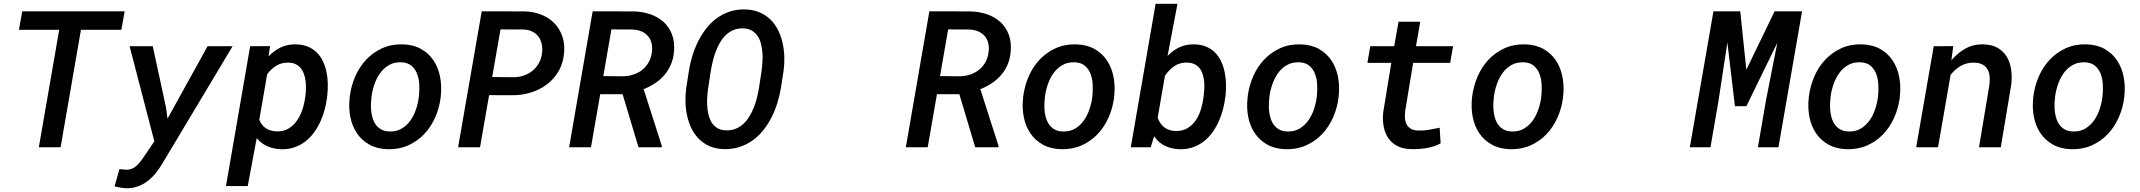

<svg xmlns="http://www.w3.org/2000/svg" viewBox="-20 -770 11191 1004"><path d="M614.7 -614.3H403.3L296.9 0H183.1L289.6 -614.3H79.1L96.2 -710.9H631.8Z M848.6 -205.6 856 -149.4 1065.4 -528.3H1196.3L832 80.1Q816.4 106.9 797.4 131.3Q778.3 155.8 755.1 174.3Q731.9 192.9 703.9 203.6Q675.8 214.4 642.6 214.4Q626.5 213.9 610.6 211.2Q594.7 208.5 579.1 204.6L604.5 114.3Q615.2 115.2 626 116.5Q636.7 117.7 647 117.2Q663.1 116.7 676.5 109.1Q689.9 101.6 700.9 90.3Q711.9 79.1 721.2 65.7Q730.5 52.2 738.8 40.5L787.1 -30.8L657.7 -528.3H778.8Z M1690.4 -261.7Q1686.5 -229.5 1677.7 -196.5Q1668.9 -163.6 1654.8 -133.1Q1640.6 -102.5 1621.1 -75.9Q1601.6 -49.3 1576.4 -30Q1551.3 -10.7 1520 0.2Q1488.8 11.2 1451.2 10.3Q1413.1 9.3 1380.1 -4.4Q1347.2 -18.1 1322.3 -47.4L1275.4 203.1H1161.6L1288.1 -528.3L1392.1 -528.8L1384.3 -475.1Q1413.6 -505.9 1449.2 -522.5Q1484.9 -539.1 1528.3 -538.1Q1564.5 -537.1 1591.6 -525.4Q1618.7 -513.7 1637.9 -494.1Q1657.2 -474.6 1669.2 -448.7Q1681.2 -422.9 1687.3 -393.6Q1693.4 -364.3 1694.1 -333.3Q1694.8 -302.2 1691.4 -272.5ZM1577.6 -272.5Q1579.6 -289.6 1579.8 -308.6Q1580.1 -327.6 1577.9 -346.2Q1575.7 -364.7 1569.8 -382.1Q1564 -399.4 1553.5 -412.6Q1543 -425.8 1527.3 -433.8Q1511.7 -441.9 1489.3 -442.4Q1452.6 -443.4 1425.3 -426.8Q1397.9 -410.2 1377 -381.8L1335.9 -144Q1347.7 -114.3 1370.6 -99.1Q1393.6 -84 1426.3 -83Q1450.7 -82 1470.5 -89.4Q1490.2 -96.7 1506.1 -109.9Q1522 -123 1533.9 -140.9Q1545.9 -158.7 1554.4 -178.7Q1563 -198.7 1568.1 -220.2Q1573.2 -241.7 1576.2 -262.2Z M1809.1 -265.6Q1815.9 -320.3 1837.6 -370.4Q1859.4 -420.4 1894.8 -458Q1930.2 -495.6 1978.3 -517.6Q2026.4 -539.6 2085.4 -538.1Q2141.6 -536.6 2181.9 -513.9Q2222.2 -491.2 2246.8 -454.1Q2271.5 -417 2281 -369.4Q2290.5 -321.8 2285.2 -270.5L2284.2 -259.8Q2277.3 -205.1 2255.4 -155.5Q2233.4 -106 2198 -68.6Q2162.6 -31.2 2114.5 -9.8Q2066.4 11.7 2007.8 10.3Q1952.1 8.8 1911.9 -13.7Q1871.6 -36.1 1846.7 -72.8Q1821.8 -109.4 1812.3 -156.7Q1802.7 -204.1 1808.1 -255.4ZM1921.9 -255.4Q1919.9 -237.3 1919.7 -217.8Q1919.4 -198.2 1922.4 -179.2Q1925.3 -160.2 1931.6 -143.1Q1938 -126 1949.2 -112.8Q1960.4 -99.6 1976.8 -91.3Q1993.2 -83 2016.1 -82.5Q2052.7 -81.1 2079.8 -97.2Q2106.9 -113.3 2125.5 -139.2Q2144 -165 2155 -197.3Q2166 -229.5 2169.9 -260.3L2170.9 -270Q2173.8 -296.9 2172.4 -327.1Q2170.9 -357.4 2161.4 -383.1Q2151.9 -408.7 2131.6 -426Q2111.3 -443.4 2077.1 -444.3Q2040.5 -445.3 2013.2 -429.2Q1985.8 -413.1 1967.3 -387Q1948.7 -360.8 1937.7 -328.6Q1926.8 -296.4 1922.9 -265.6Z M2537.6 -272.5 2490.2 0H2375.5L2499 -710.9L2723.6 -710.4Q2771 -709 2810.5 -693.4Q2850.1 -677.7 2877.9 -649.4Q2905.8 -621.1 2919.9 -581.8Q2934.1 -542.5 2929.7 -493.7Q2925.3 -439.9 2901.6 -398.9Q2877.9 -357.9 2841.1 -329.6Q2804.2 -301.3 2757.3 -286.6Q2710.4 -272 2660.2 -272ZM2553.7 -367.2 2665.5 -366.2Q2693.8 -366.2 2719.5 -375.2Q2745.1 -384.3 2765.1 -400.6Q2785.2 -417 2798.1 -440.2Q2811 -463.4 2814.5 -492.7Q2817.4 -517.6 2812.7 -539.6Q2808.1 -561.5 2796.1 -577.9Q2784.2 -594.2 2764.9 -604.2Q2745.6 -614.3 2719.2 -615.7L2597.2 -616.2Z M3235.8 -277.3H3118.7L3070.3 0H2956.1L3079.1 -710.9L3291.5 -710.4Q3339.4 -709.5 3380.1 -695.6Q3420.9 -681.6 3450 -655.3Q3479 -628.9 3493.9 -590.1Q3508.8 -551.3 3504.4 -500.5Q3501.5 -463.9 3488.5 -433.3Q3475.6 -402.8 3455.1 -378.7Q3434.6 -354.5 3406.7 -335.7Q3378.9 -316.9 3345.7 -303.7L3440.9 -6.3L3440.4 0H3318.8ZM3134.8 -372.1 3234.9 -371.1Q3263.7 -371.1 3290 -379.4Q3316.4 -387.7 3337.2 -403.8Q3357.9 -419.9 3371.3 -443.1Q3384.8 -466.3 3388.7 -496.6Q3395.5 -550.3 3367.9 -581.8Q3340.3 -613.3 3287.1 -615.7L3177.2 -616.2Z M4063.5 -310.1Q4057.1 -271.5 4045.2 -232.4Q4033.2 -193.4 4015.1 -157.5Q3997.1 -121.6 3972.7 -90.6Q3948.2 -59.6 3917 -36.9Q3885.7 -14.2 3848.1 -1.7Q3810.5 10.7 3766.1 9.8Q3723.6 8.8 3691.2 -5.4Q3658.7 -19.5 3635 -43.2Q3611.3 -66.9 3596.2 -97.9Q3581.1 -128.9 3573.2 -164.1Q3565.4 -199.2 3564.5 -236.6Q3563.5 -273.9 3568.4 -309.6L3582.5 -400.4Q3588.4 -438.5 3600.3 -477.5Q3612.3 -516.6 3630.1 -552.5Q3647.9 -588.4 3671.9 -619.6Q3695.8 -650.9 3726.6 -673.6Q3757.3 -696.3 3794.4 -709Q3831.5 -721.7 3876 -720.7Q3918.5 -719.7 3951.4 -705.6Q3984.4 -691.4 4008.5 -668Q4032.7 -644.5 4048.3 -613.3Q4064 -582 4072 -546.6Q4080.1 -511.2 4081.3 -473.9Q4082.5 -436.5 4077.6 -400.4ZM3962.9 -401.9Q3965.3 -421.4 3967 -445.1Q3968.8 -468.8 3967 -492.9Q3965.3 -517.1 3959.7 -539.8Q3954.1 -562.5 3942.6 -580.3Q3931.2 -598.1 3912.8 -609.4Q3894.5 -620.6 3867.2 -621.6Q3838.4 -622.6 3815.7 -613Q3793 -603.5 3775.4 -586.7Q3757.8 -569.8 3744.9 -547.4Q3731.9 -524.9 3722.7 -500Q3713.4 -475.1 3707.3 -449.7Q3701.2 -424.3 3697.3 -401.4L3683.1 -309.1Q3680.2 -290 3678.5 -266.4Q3676.8 -242.7 3678 -218.5Q3679.2 -194.3 3684.6 -171.4Q3689.9 -148.4 3700.9 -130.4Q3711.9 -112.3 3730 -100.8Q3748 -89.4 3775.4 -88.4Q3804.2 -87.4 3827.4 -96.9Q3850.6 -106.4 3868.4 -123.3Q3886.2 -140.1 3899.7 -162.8Q3913.1 -185.5 3922.9 -210.4Q3932.6 -235.4 3938.7 -261Q3944.8 -286.6 3948.7 -309.6Z M4996.6 -277.3H4879.4L4831.1 0H4716.8L4839.8 -710.9L5052.2 -710.4Q5100.1 -709.5 5140.9 -695.6Q5181.6 -681.6 5210.7 -655.3Q5239.7 -628.9 5254.6 -590.1Q5269.5 -551.3 5265.1 -500.5Q5262.2 -463.9 5249.3 -433.3Q5236.3 -402.8 5215.8 -378.7Q5195.3 -354.5 5167.5 -335.7Q5139.6 -316.9 5106.4 -303.7L5201.7 -6.3L5201.2 0H5079.6ZM4895.5 -372.1 4995.6 -371.1Q5024.4 -371.1 5050.8 -379.4Q5077.1 -387.7 5097.9 -403.8Q5118.7 -419.9 5132.1 -443.1Q5145.5 -466.3 5149.4 -496.6Q5156.2 -550.3 5128.7 -581.8Q5101.1 -613.3 5047.9 -615.7L4938 -616.2Z M5330.6 -265.6Q5337.4 -320.3 5359.1 -370.4Q5380.9 -420.4 5416.3 -458Q5451.7 -495.6 5499.8 -517.6Q5547.9 -539.6 5606.9 -538.1Q5663.1 -536.6 5703.4 -513.9Q5743.7 -491.2 5768.3 -454.1Q5793 -417 5802.5 -369.4Q5812 -321.8 5806.6 -270.5L5805.7 -259.8Q5798.8 -205.1 5776.9 -155.5Q5754.9 -106 5719.5 -68.6Q5684.1 -31.2 5636 -9.8Q5587.9 11.7 5529.3 10.3Q5473.6 8.8 5433.3 -13.7Q5393.1 -36.1 5368.2 -72.8Q5343.3 -109.4 5333.7 -156.7Q5324.2 -204.1 5329.6 -255.4ZM5443.4 -255.4Q5441.4 -237.3 5441.2 -217.8Q5440.9 -198.2 5443.8 -179.2Q5446.8 -160.2 5453.1 -143.1Q5459.5 -126 5470.7 -112.8Q5481.9 -99.6 5498.3 -91.3Q5514.6 -83 5537.6 -82.5Q5574.2 -81.1 5601.3 -97.2Q5628.4 -113.3 5647 -139.2Q5665.5 -165 5676.5 -197.3Q5687.5 -229.5 5691.4 -260.3L5692.4 -270Q5695.3 -296.9 5693.8 -327.1Q5692.4 -357.4 5682.9 -383.1Q5673.3 -408.7 5653.1 -426Q5632.8 -443.4 5598.6 -444.3Q5562 -445.3 5534.7 -429.2Q5507.3 -413.1 5488.8 -387Q5470.2 -360.8 5459.2 -328.6Q5448.2 -296.4 5444.3 -265.6Z M6387.2 -261.2Q6383.3 -228.5 6374.5 -195.6Q6365.7 -162.6 6351.6 -132.1Q6337.4 -101.6 6318.1 -75.2Q6298.8 -48.8 6273.4 -29.5Q6248 -10.3 6216.8 0.5Q6185.5 11.2 6147.9 10.3Q6106.9 9.3 6072.8 -7.1Q6038.6 -23.4 6015.1 -57.1L5997.1 0H5893.1L6022.9 -750H6137.2L6085.4 -477.5Q6114.3 -507.8 6148.9 -523.4Q6183.6 -539.1 6225.6 -538.1Q6261.7 -537.1 6288.8 -525.4Q6315.9 -513.7 6335 -493.9Q6354 -474.1 6366 -448Q6377.9 -421.9 6384 -392.6Q6390.1 -363.3 6390.9 -332.3Q6391.6 -301.3 6388.7 -271.5ZM6274.9 -272Q6276.9 -289.1 6277.6 -308.3Q6278.3 -327.6 6276.4 -346.2Q6274.4 -364.7 6269 -382.1Q6263.7 -399.4 6253.4 -412.6Q6243.2 -425.8 6227.5 -433.8Q6211.9 -441.9 6189 -442.9Q6149.9 -443.8 6121.3 -424.6Q6092.8 -405.3 6071.8 -374L6033.7 -154.8Q6044.9 -122.1 6068.4 -104Q6091.8 -85.9 6127 -85Q6163.6 -84 6189.7 -99.9Q6215.8 -115.7 6233.2 -141.4Q6250.5 -167 6260 -198.7Q6269.5 -230.5 6273.4 -261.2Z M6504.4 -265.6Q6511.2 -320.3 6533 -370.4Q6554.7 -420.4 6590.1 -458Q6625.5 -495.6 6673.6 -517.6Q6721.7 -539.6 6780.8 -538.1Q6836.9 -536.6 6877.2 -513.9Q6917.5 -491.2 6942.1 -454.1Q6966.8 -417 6976.3 -369.4Q6985.8 -321.8 6980.5 -270.5L6979.5 -259.8Q6972.7 -205.1 6950.7 -155.5Q6928.7 -106 6893.3 -68.6Q6857.9 -31.2 6809.8 -9.8Q6761.7 11.7 6703.1 10.3Q6647.5 8.8 6607.2 -13.7Q6566.9 -36.1 6542 -72.8Q6517.1 -109.4 6507.6 -156.7Q6498 -204.1 6503.4 -255.4ZM6617.2 -255.4Q6615.2 -237.3 6615 -217.8Q6614.7 -198.2 6617.7 -179.2Q6620.6 -160.2 6627 -143.1Q6633.3 -126 6644.5 -112.8Q6655.8 -99.6 6672.1 -91.3Q6688.5 -83 6711.4 -82.5Q6748 -81.1 6775.1 -97.2Q6802.2 -113.3 6820.8 -139.2Q6839.4 -165 6850.3 -197.3Q6861.3 -229.5 6865.2 -260.3L6866.2 -270Q6869.1 -296.9 6867.7 -327.1Q6866.2 -357.4 6856.7 -383.1Q6847.2 -408.7 6826.9 -426Q6806.6 -443.4 6772.5 -444.3Q6735.8 -445.3 6708.5 -429.2Q6681.2 -413.1 6662.6 -387Q6644 -360.8 6633.1 -328.6Q6622.1 -296.4 6618.2 -265.6Z M7406.7 -656.2 7384.3 -528.3H7578.6L7563 -441.4H7369.6L7327.6 -187.5Q7325.2 -166.5 7327.1 -148.7Q7329.1 -130.9 7336.9 -117.4Q7344.7 -104 7359.1 -95.9Q7373.5 -87.9 7396.5 -87.4Q7424.8 -86.4 7452.6 -91.3Q7480.5 -96.2 7508.3 -102.1L7513.2 -20.5Q7496.6 -10.7 7477.5 -4.9Q7458.5 1 7438.5 4.4Q7418.5 7.8 7398.4 9Q7378.4 10.3 7359.4 9.8Q7317.4 9.3 7287.6 -6.1Q7257.8 -21.5 7240 -47.4Q7222.2 -73.2 7215.6 -107.7Q7209 -142.1 7212.9 -181.6L7255.4 -441.4H7130.4L7145.5 -528.3H7270.5L7293 -656.2Z M7678.2 -265.6Q7685.1 -320.3 7706.8 -370.4Q7728.5 -420.4 7763.9 -458Q7799.3 -495.6 7847.4 -517.6Q7895.5 -539.6 7954.6 -538.1Q8010.7 -536.6 8051 -513.9Q8091.3 -491.2 8116 -454.1Q8140.6 -417 8150.1 -369.4Q8159.7 -321.8 8154.3 -270.5L8153.3 -259.8Q8146.5 -205.1 8124.5 -155.5Q8102.5 -106 8067.1 -68.6Q8031.7 -31.2 7983.6 -9.8Q7935.5 11.7 7877 10.3Q7821.3 8.8 7781 -13.7Q7740.7 -36.1 7715.8 -72.8Q7690.9 -109.4 7681.4 -156.7Q7671.9 -204.1 7677.2 -255.4ZM7791 -255.4Q7789.1 -237.3 7788.8 -217.8Q7788.6 -198.2 7791.5 -179.2Q7794.4 -160.2 7800.8 -143.1Q7807.1 -126 7818.4 -112.8Q7829.6 -99.6 7845.9 -91.3Q7862.3 -83 7885.3 -82.5Q7921.9 -81.1 7949 -97.2Q7976.1 -113.3 7994.6 -139.2Q8013.2 -165 8024.2 -197.3Q8035.2 -229.5 8039.1 -260.3L8040 -270Q8043 -296.9 8041.5 -327.1Q8040 -357.4 8030.5 -383.1Q8021 -408.7 8000.7 -426Q7980.5 -443.4 7946.3 -444.3Q7909.7 -445.3 7882.3 -429.2Q7855 -413.1 7836.4 -387Q7817.9 -360.8 7806.9 -328.6Q7795.9 -296.4 7792 -265.6Z M9080.1 -710.9 9111.8 -405.3 9259.8 -710.9H9403.3L9279.8 0H9172.4L9215.3 -249L9273.9 -546.4L9112.3 -214.8H9052.2L9012.7 -548.3L8965.8 -239.3L8924.3 0H8816.4L8939.9 -710.9Z M9439 -265.6Q9445.8 -320.3 9467.5 -370.4Q9489.3 -420.4 9524.7 -458Q9560.1 -495.6 9608.2 -517.6Q9656.2 -539.6 9715.3 -538.1Q9771.5 -536.6 9811.8 -513.9Q9852.1 -491.2 9876.7 -454.1Q9901.4 -417 9910.9 -369.4Q9920.4 -321.8 9915 -270.5L9914.1 -259.8Q9907.2 -205.1 9885.3 -155.5Q9863.3 -106 9827.9 -68.6Q9792.5 -31.2 9744.4 -9.8Q9696.3 11.7 9637.7 10.3Q9582 8.8 9541.7 -13.7Q9501.5 -36.1 9476.6 -72.8Q9451.7 -109.4 9442.1 -156.7Q9432.6 -204.1 9438 -255.4ZM9551.8 -255.4Q9549.8 -237.3 9549.6 -217.8Q9549.3 -198.2 9552.2 -179.2Q9555.2 -160.2 9561.5 -143.1Q9567.9 -126 9579.1 -112.8Q9590.3 -99.6 9606.7 -91.3Q9623 -83 9646 -82.5Q9682.6 -81.1 9709.7 -97.2Q9736.8 -113.3 9755.4 -139.2Q9773.9 -165 9784.9 -197.3Q9795.9 -229.5 9799.8 -260.3L9800.8 -270Q9803.7 -296.9 9802.2 -327.1Q9800.8 -357.4 9791.3 -383.1Q9781.7 -408.7 9761.5 -426Q9741.2 -443.4 9707 -444.3Q9670.4 -445.3 9643.1 -429.2Q9615.7 -413.1 9597.2 -387Q9578.6 -360.8 9567.6 -328.6Q9556.6 -296.4 9552.7 -265.6Z M10193.8 -528.8 10184.1 -454.6Q10216.3 -492.7 10257.6 -515.9Q10298.8 -539.1 10350.1 -538.1Q10395.5 -537.1 10425.8 -519.8Q10456.1 -502.4 10473.4 -473.9Q10490.7 -445.3 10496.3 -408Q10502 -370.6 10497.6 -330.1L10442.4 0H10328.6L10383.3 -328.6Q10386.2 -353 10383.8 -373.5Q10381.3 -394 10372.1 -409.2Q10362.8 -424.3 10345.7 -433.1Q10328.6 -441.9 10301.8 -442.4Q10282.7 -442.9 10265.6 -438.5Q10248.5 -434.1 10233.6 -425.5Q10218.8 -417 10205.3 -405.3Q10191.9 -393.6 10180.2 -379.4L10114.3 0H10000L10091.8 -528.3Z M10612.8 -265.6Q10619.6 -320.3 10641.4 -370.4Q10663.1 -420.4 10698.5 -458Q10733.9 -495.6 10782 -517.6Q10830.1 -539.6 10889.2 -538.1Q10945.3 -536.6 10985.6 -513.9Q11025.9 -491.2 11050.5 -454.1Q11075.2 -417 11084.7 -369.4Q11094.2 -321.8 11088.9 -270.5L11087.9 -259.8Q11081.1 -205.1 11059.1 -155.5Q11037.1 -106 11001.7 -68.6Q10966.3 -31.2 10918.2 -9.8Q10870.1 11.7 10811.5 10.3Q10755.9 8.8 10715.6 -13.7Q10675.3 -36.1 10650.4 -72.8Q10625.5 -109.4 10616 -156.7Q10606.4 -204.1 10611.8 -255.4ZM10725.6 -255.4Q10723.6 -237.3 10723.4 -217.8Q10723.1 -198.2 10726.1 -179.2Q10729 -160.2 10735.4 -143.1Q10741.7 -126 10752.9 -112.8Q10764.2 -99.6 10780.5 -91.3Q10796.9 -83 10819.8 -82.5Q10856.4 -81.1 10883.5 -97.2Q10910.6 -113.3 10929.2 -139.2Q10947.8 -165 10958.7 -197.3Q10969.7 -229.5 10973.6 -260.3L10974.6 -270Q10977.5 -296.9 10976.1 -327.1Q10974.6 -357.4 10965.1 -383.1Q10955.6 -408.7 10935.3 -426Q10915 -443.4 10880.9 -444.3Q10844.2 -445.3 10816.9 -429.2Q10789.6 -413.1 10771 -387Q10752.4 -360.8 10741.5 -328.6Q10730.5 -296.4 10726.6 -265.6Z"/></svg>

Font: TypoPRO Roboto Mono
Style: Italic
Weight: 500
Designer: Google
Version: Version 2.000986; 2015; ttfautohint (v1.3)